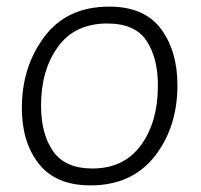

<svg xmlns="http://www.w3.org/2000/svg" viewBox="-20 -550 606 580"><path d="M46 -224Q46 -348 114 -439Q182 -530 310 -530Q416 -530 466 -463Q516 -396 516 -293Q516 -165 447 -77.5Q378 10 253 10Q149 10 97.5 -55Q46 -120 46 -224ZM104 -231Q104 -145 140.5 -93Q177 -41 259 -41Q354 -41 405.5 -111Q457 -181 457 -292Q457 -375 422.5 -427Q388 -479 304 -479Q206 -479 155 -408.5Q104 -338 104 -231Z"/></svg>

Font: Zilla Slab Light
Style: Italic
Weight: 300
Italic angle: -6°
Designer: Typotheque.com
Foundry: Typotheque type foundry
Version: Version 1.1; 2017; ttfautohint (v1.6)